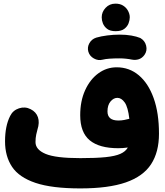

<svg xmlns="http://www.w3.org/2000/svg" viewBox="-20 -963 908 1059"><path d="M541 -867.7Q541 -897 562.5 -919.9Q584 -942.9 616.7 -942.9Q641.1 -942.9 657.7 -932.9Q674.3 -922.9 683.6 -907.7Q695.8 -887.7 695.8 -867.7Q695.8 -852.5 689.2 -834.7Q682.6 -816.9 665.8 -804Q648.9 -791 618.2 -791Q586.9 -791 570.6 -804Q554.2 -816.9 547.4 -834.5Q541 -850.6 541 -867.7ZM467.3 -677.7Q460.4 -702.1 472.9 -724.6Q485.4 -747.1 510.7 -755.4Q537.1 -763.2 571.8 -767.6Q606.4 -772 640.1 -772Q676.3 -772 705.1 -766.8Q733.9 -761.7 753.9 -753.4Q779.3 -738.8 786.1 -710.9Q793 -683.1 776.9 -660.2Q763.7 -642.1 745.4 -636.2Q727.1 -630.4 707 -634.3Q693.4 -637.2 674.8 -639.2Q656.2 -641.1 640.1 -641.1Q608.9 -641.1 584.7 -639.4Q560.5 -637.7 545.9 -633.8Q521.5 -627.4 498 -640.4Q474.6 -653.3 467.3 -677.7ZM7.8 -183.1Q7.8 -268.6 36.1 -323.7Q51.3 -354.5 84.7 -365.5Q118.2 -376.5 148.9 -360.8Q179.2 -345.7 189.2 -316.4Q199.2 -287.1 186.5 -248Q184.1 -240.2 179.9 -221.2Q175.8 -202.1 175.8 -179.2Q175.8 -137.7 231.2 -114.3Q286.6 -90.8 423.3 -90.8Q509.3 -90.8 562.3 -96.2Q615.2 -101.6 644 -114.5Q672.9 -127.4 685.1 -149.4Q657.7 -145.5 632.3 -145.5Q527.8 -145.5 475.1 -189Q422.4 -232.4 422.4 -327.6Q422.4 -405.8 449.5 -465.3Q476.6 -524.9 522.2 -558.3Q567.9 -591.8 623.5 -591.8Q693.4 -591.8 745.8 -547.6Q798.3 -503.4 827.6 -421.4Q856.9 -339.4 856.9 -225.6Q856.9 -124 813.2 -57.1Q769.5 9.8 674.1 43Q578.6 76.2 423.3 76.2Q266.6 76.2 175.8 45.7Q85 15.1 46.4 -43Q7.8 -101.1 7.8 -183.1ZM572.8 -348.6Q572.8 -298.3 632.8 -298.3Q649.4 -298.3 664.8 -301.3Q680.2 -304.2 692.9 -307.6H693.4Q686 -372.1 668 -397.7Q649.9 -423.3 627.4 -423.3Q606.4 -423.3 589.6 -403.3Q572.8 -383.3 572.8 -348.6Z"/></svg>

Font: Mikhak-DS2-FD Black
Style: Regular
Weight: 900
Designer: Amin Abedi
Version: Version 3.2